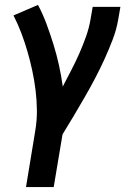

<svg xmlns="http://www.w3.org/2000/svg" viewBox="-20 -548 540 783"><path d="M86 215 124 -16Q131 -58 130.5 -99Q130 -140 125 -180.5Q120 -221 111.5 -260.5Q103 -300 92 -338Q81 -376 67 -413Q53 -450 35 -485L135 -528Q155 -490 170 -449.5Q185 -409 198 -367Q211 -325 220.5 -282Q230 -239 236 -195Q253 -228 270.5 -261.5Q288 -295 303 -329Q318 -363 330.5 -398Q343 -433 349 -468L358 -520H471L462 -468Q455 -427 439.5 -386.5Q424 -346 406 -306.5Q388 -267 367.5 -228Q347 -189 325 -151Q303 -113 280.5 -75Q258 -37 235 0L199 215Z"/></svg>

Font: Iosevka Curly
Style: Bold Italic
Weight: 700
Italic angle: -9°
Monospace: yes
Designer: Belleve Invis
Foundry: Belleve Invis
Version: Version 22.1.2; ttfautohint (v1.8.4)